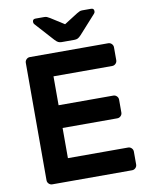

<svg xmlns="http://www.w3.org/2000/svg" viewBox="-97 -970 810 1040"><g transform="rotate(-10 308.5 -450.0)"><path d="M213 -291V-125H544C551.3 -125 557.7 -122.3 563 -117C568.3 -111.7 571 -105.3 571 -98V-27C571 -19.7 568.3 -13.3 563 -8C557.7 -2.7 551.3 0 544 0H105C97.7 0 91.3 -2.7 86 -8C80.7 -13.3 78 -19.7 78 -27V-673C78 -680.3 80.7 -686.7 86 -692C91.3 -697.3 97.7 -700 105 -700H536C543.3 -700 549.7 -697.3 555 -692C560.3 -686.7 563 -680.3 563 -673V-602C563 -594.7 560.3 -588.3 555 -583C549.7 -577.7 543.3 -575 536 -575H213V-416H514C521.3 -416 527.7 -413.3 533 -408C538.3 -402.7 541 -396.3 541 -389V-318C541 -310.7 538.3 -304.3 533 -299C527.7 -293.7 521.3 -291 514 -291ZM270 -754C275.3 -751.3 281.7 -750 289 -750H359C366.3 -750 372.7 -751.3 378 -754C383.3 -756.7 389.3 -761.7 396 -769L488 -871C491.3 -874.3 493 -878.7 493 -884C493 -894.7 487.7 -900 477 -900H429C423 -900 418 -899.2 414 -897.5C410 -895.8 404.7 -893 398 -889L324 -842L250 -889C243.3 -893 238 -895.8 234 -897.5C230 -899.2 225 -900 219 -900H171C160.3 -900 155 -894.7 155 -884C155 -878.7 156.7 -874.3 160 -871L252 -769C258.7 -761.7 264.7 -756.7 270 -754Z"/></g></svg>

Font: Rubik
Style: Regular
Weight: 500
Designer: Hubert & Fischer
Foundry: Hubert & Fischer
Version: Version 1.100